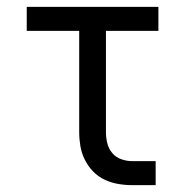

<svg xmlns="http://www.w3.org/2000/svg" viewBox="-20 -540 540 560"><path d="M366 0Q345 0 324.5 -3.5Q304 -7 285 -16Q266 -25 251.5 -40Q237 -55 227.5 -74Q218 -93 214.5 -113.5Q211 -134 211 -155V-450H58V-520H442V-450H289V-155Q289 -138 293 -122Q297 -106 307.5 -93.5Q318 -81 334 -75.5Q350 -70 366 -70H434V0Z"/></svg>

Font: Iosevka Curly
Style: Regular
Weight: 400
Monospace: yes
Designer: Belleve Invis
Foundry: Belleve Invis
Version: Version 22.1.2; ttfautohint (v1.8.4)